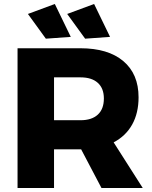

<svg xmlns="http://www.w3.org/2000/svg" viewBox="-20 -943 764 963"><path d="M489 0 387 -194H383H251V0H68V-701H383Q522 -701 598.5 -636.5Q675 -572 675 -455Q675 -376 643 -318.5Q611 -261 550 -229L696 0ZM251 -340H384Q440 -340 470.5 -368Q501 -396 501 -449Q501 -500 470.5 -527.5Q440 -555 384 -555H251ZM255 -923 335 -758 210 -749 120 -873ZM452 -923 532 -758 407 -749 317 -873Z"/></svg>

Font: Gontserrat
Style: Bold
Weight: 700
Designer: Julieta Ulanovsky
Foundry: Julieta Ulanovsky
Version: Version 6.001